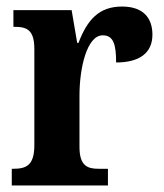

<svg xmlns="http://www.w3.org/2000/svg" viewBox="-20 -567 500 587"><path d="M16 0H310V-51H282C248 -51 223 -59 223 -118V-275C223 -360 246 -459 294 -459C327 -459 335 -431 335 -376C405 -376 446 -404 446 -461C446 -512 418 -547 353 -547C283 -547 247 -507 220 -436H216L199 -536H21V-485H24C62 -485 85 -476 85 -417V-123C85 -60 59 -51 20 -51H16Z"/></svg>

Font: Noto Serif Sinhala Condensed
Style: Bold
Weight: 700
Width: 3
Designer: Jelle Bosma - Monotype Design Team
Foundry: Monotype Imaging Inc.
Version: Version 2.007